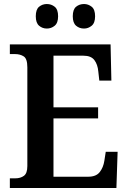

<svg xmlns="http://www.w3.org/2000/svg" viewBox="-20 -935 638 955"><path d="M29 0V-48H56Q82 -48 99 -60.5Q116 -73 116 -109V-600Q116 -643 98 -654.5Q80 -666 55 -666H29V-714H530L534 -534H474L469 -579Q466 -614 449.5 -636Q433 -658 395 -658H246V-401H468V-346H246V-56H419Q458 -56 476 -79Q494 -102 499 -135L506 -180H565L559 0ZM398 -793Q375 -793 358.5 -807Q342 -821 342 -854Q342 -888 358.5 -901.5Q375 -915 398 -915Q419 -915 436 -901.5Q453 -888 453 -854Q453 -821 436 -807Q419 -793 398 -793ZM213 -793Q191 -793 174.5 -807Q158 -821 158 -854Q158 -888 174.5 -901.5Q191 -915 213 -915Q235 -915 252 -901.5Q269 -888 269 -854Q269 -821 252 -807Q235 -793 213 -793Z"/></svg>

Font: Noto Serif Sinhala SemiCondensed SemiBold
Style: Regular
Weight: 600
Width: 4
Designer: Jelle Bosma - Monotype Design Team
Foundry: Monotype Imaging Inc.
Version: Version 2.007; ttfautohint (v1.8.4.7-5d5b)